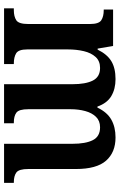

<svg xmlns="http://www.w3.org/2000/svg" viewBox="158 -746 588 944"><g transform="rotate(90 452.0 -274.0)"><path d="M21 0V-48H30Q61 -48 79.5 -60Q98 -72 98 -118V-423Q98 -466 79.5 -478Q61 -490 30 -490H27V-536H206L219 -460H224Q247 -507 281 -527.5Q315 -548 369 -548Q417 -548 452 -527.5Q487 -507 504 -459H509Q532 -507 568.5 -527.5Q605 -548 656 -548Q729 -548 770 -501.5Q811 -455 811 -353V-119Q811 -73 828 -60.5Q845 -48 876 -48H879V0H687V-336Q687 -401 669 -436.5Q651 -472 606 -472Q574 -472 554.5 -452Q535 -432 526 -399Q517 -366 517 -327V-119Q517 -73 534 -60.5Q551 -48 582 -48H586V0H394V-336Q394 -401 376 -436.5Q358 -472 314 -472Q280 -472 260 -450Q240 -428 231.5 -392Q223 -356 223 -314V-114Q223 -71 242 -59.5Q261 -48 292 -48H295V0Z"/></g></svg>

Font: Noto Serif Sinhala SemiCondensed SemiBold
Style: Regular
Weight: 600
Width: 4
Designer: Jelle Bosma - Monotype Design Team
Foundry: Monotype Imaging Inc.
Version: Version 2.007; ttfautohint (v1.8.4.7-5d5b)